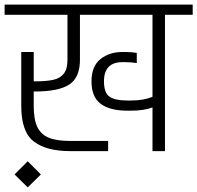

<svg xmlns="http://www.w3.org/2000/svg" viewBox="-30 -654 854 831"><path d="M0 0ZM804 -590H684V0H630V-189Q592 -175 538 -175H520Q446 -175 406 -204.5Q366 -234 366 -302Q366 -367 404.5 -398Q443 -429 500 -429H512Q540 -429 562 -425V-381Q537 -385 512 -385H500Q420 -385 420 -302Q420 -252 444 -235.5Q468 -219 520 -219H538Q591 -219 630 -235V-590H316V-395Q316 -318 269.5 -288Q223 -258 122 -258H116V-195Q116 -137 131.5 -104.5Q147 -72 181 -58Q215 -44 273 -44H438V0H273Q171 0 116.5 -41.5Q62 -83 62 -195V-429H116V-302H122Q171 -302 200.5 -308.5Q230 -315 246 -335Q262 -355 262 -395V-590H-10V-634H804ZM33 101 90 44 147 101 90 157Z"/></svg>

Font: Biryani UltraLight
Style: Regular
Weight: 250
Designer: Dan Reynolds and Mathieu Réguer
Foundry: Dan Reynolds and Mathieu Réguer
Version: Version 1.003; ttfautohint (v1.1) -l 5 -r 5 -G 72 -x 0 -D la